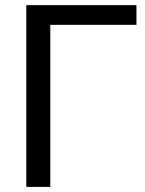

<svg xmlns="http://www.w3.org/2000/svg" viewBox="-20 -731 566 751"><path d="M83 0H176.8V-633.8H513.7V-710.9H83Z"/></svg>

Font: Roboto Flex
Style: wght 400 wdth 100 opsz 14.0 GRAD 0.00 slnt 0.00 XTRA 468 XOPQ 96 YOPQ 79 YTLC 514 YTUC 712 YTAS 750 YTDE -203.00 YTFI 738
Weight: 400
Designer: Berlow after Robertson
Foundry: Google
Version: Version 3.100